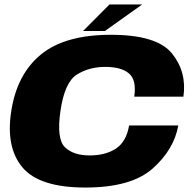

<svg xmlns="http://www.w3.org/2000/svg" viewBox="-20 -837 868 861"><path d="M362.5 4Q157 4 81 -86Q5 -176 30.5 -339Q56 -504.5 163.8 -592.8Q271.5 -681 477 -681Q683 -681 750.8 -597.8Q818.5 -514.5 802.5 -403.5H582Q593 -478 558.5 -507.5Q524 -537 452 -537Q379 -537 324.2 -502.2Q269.5 -467.5 251 -339Q233 -214 271 -177Q309 -140 382 -140Q453.5 -140 500 -170.8Q546.5 -201.5 559 -274.5H779.5Q760.5 -166.5 664.5 -81.2Q568.5 4 362.5 4ZM352.5 -698 471 -817H617.5L450.5 -698Z"/></svg>

Font: Anybody ExtraExpanded ExtraBold
Style: Italic
Weight: 800
Width: 8
Italic angle: -10°
Designer: Tyler Finck
Foundry: Etcetera Type Company
Version: Version 1.010; ttfautohint (v1.8.3) -l 8 -r 50 -G 200 -x 14 